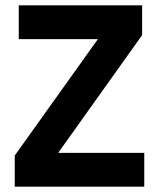

<svg xmlns="http://www.w3.org/2000/svg" viewBox="-20 -696 600 716"><path d="M35 0H518V-126H197L510 -565V-676H50V-550H345L35 -116Z"/></svg>

Font: Fog Sans
Style: Bold
Weight: 700
Foundry: Intel Corporation
Version: Version 1.00